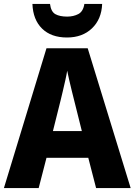

<svg xmlns="http://www.w3.org/2000/svg" viewBox="-20 -963 689 983"><path d="M472 0 432 -155H218L178 0H0L218 -716H429L649 0ZM360 -448Q355 -468 348 -496Q341 -524 334.5 -552.5Q328 -581 324 -601Q321 -581 314.5 -552.5Q308 -524 301.5 -496Q295 -468 290 -448L251 -292H399ZM503 -943Q500 -865 451 -818Q402 -771 323 -771Q242 -771 195.5 -816.5Q149 -862 146 -943H236Q241 -903 263.5 -890.5Q286 -878 324 -878Q356 -878 381 -891Q406 -904 412 -943Z"/></svg>

Font: Noto Sans SemiCondensed ExtraBold
Style: Regular
Weight: 800
Width: 4
Designer: Monotype Design Team
Foundry: Monotype Imaging Inc.
Version: Version 2.013; ttfautohint (v1.8.4.7-5d5b)